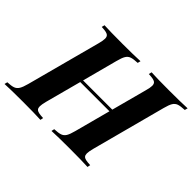

<svg xmlns="http://www.w3.org/2000/svg" viewBox="-185 -960 1211 1211"><g transform="rotate(45 420.5 -354.0)"><path d="M883.8 -708 878.4 -688Q841.8 -686.5 824 -680.2Q806.2 -673.8 795.7 -656.7Q785.2 -639.6 775.4 -602.1L643.6 -106Q635.3 -73.7 635.3 -57.6Q635.3 -43 641.8 -35.2Q648.4 -27.3 662.6 -24.2Q676.8 -21 702.6 -20L698.7 0Q646 -2.9 534.7 -2.9Q433.1 -2.9 377.4 0L381.8 -20Q418 -21.5 435.8 -27.8Q453.6 -34.2 464.1 -51.3Q474.6 -68.4 484.4 -106L548.3 -346.2H287.6L223.6 -106Q215.3 -73.7 215.3 -57.6Q215.3 -43 221.9 -35.2Q228.5 -27.3 242.7 -24.2Q256.8 -21 282.7 -20L278.8 0Q223.1 -2.9 121.6 -2.9Q12.7 -2.9 -41.5 0L-36.6 -20Q-2 -21.5 15.6 -27.8Q33.2 -34.2 43.9 -51.5Q54.7 -68.8 64.5 -106L196.8 -602.1Q205.1 -633.8 205.1 -649.9Q205.1 -665 198.2 -672.9Q191.4 -680.7 177.5 -683.8Q163.6 -687 137.7 -688L142.6 -708Q193.8 -705.1 305.7 -705.1Q401.9 -705.1 463.4 -708L458.5 -688Q421.9 -686.5 404.1 -680.2Q386.2 -673.8 375.7 -656.7Q365.2 -639.6 355.5 -602.1L293 -366.2H553.7L616.7 -602.1Q625.5 -632.8 625.5 -649.9Q625.5 -665 618.7 -672.9Q611.8 -680.7 597.7 -683.8Q583.5 -687 557.6 -688L562.5 -708Q616.7 -705.1 718.8 -705.1Q828.6 -705.1 883.8 -708Z"/></g></svg>

Font: TypoPRO Playfair Display SC
Style: Bold Italic
Weight: 700
Italic angle: -14.9847°
Designer: Claus Eggers Sørensen
Foundry: Claus Eggers Sørensen
Version: Version 1.004;PS 001.004;hotconv 1.0.70;makeotf.lib2.5.58329